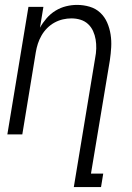

<svg xmlns="http://www.w3.org/2000/svg" viewBox="-20 -548 540 783"><path d="M281 215 368 -311Q372 -331 372.5 -350Q373 -369 370 -387Q367 -405 359.5 -421.5Q352 -438 339 -450Q326 -462 308.5 -467.5Q291 -473 271 -473Q254 -473 236.5 -469Q219 -465 202.5 -456Q186 -447 172.5 -433.5Q159 -420 149.5 -403.5Q140 -387 134.5 -370Q129 -353 126 -335L71 0H10L96 -520H157L143 -435Q154 -455 170 -473.5Q186 -492 206.5 -504.5Q227 -517 249.5 -522.5Q272 -528 294 -528Q321 -528 346 -520.5Q371 -513 389 -496Q407 -479 417 -456Q427 -433 431 -407.5Q435 -382 433.5 -355.5Q432 -329 428 -302L351 160H401L392 215Z"/></svg>

Font: Iosevka Light
Style: Italic
Weight: 300
Italic angle: -9°
Monospace: yes
Designer: Belleve Invis
Foundry: Belleve Invis
Version: Version 32.5.0; ttfautohint (v1.8.4)